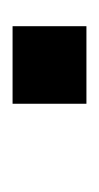

<svg xmlns="http://www.w3.org/2000/svg" viewBox="54 -472 158 307"><g transform="rotate(-90 133.5 -319.0)"><path d="M244.6 -260.3V-378.4H120.6V-260.3Z"/></g></svg>

Font: Ride SemiBold
Style: Regular
Weight: 600
Version: Version 3.000